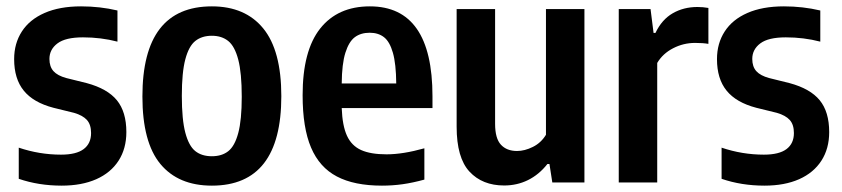

<svg xmlns="http://www.w3.org/2000/svg" viewBox="-20 -574 2648 604"><path d="M39 -11.5V-109.5Q104 -87.5 172 -87.5Q220 -87.5 243.2 -105Q266.5 -122.5 266.5 -155.5Q266.5 -182 253.5 -196.5Q240.5 -211 213 -219L148 -235Q85 -251.5 54.8 -288.8Q24.5 -326 24.5 -388Q24.5 -437.5 48.8 -475Q73 -512.5 120.2 -533.2Q167.5 -554 235 -554Q294.5 -554 349.5 -541V-443Q297.5 -456.5 241 -456.5Q186 -456.5 160.8 -437.5Q135.5 -418.5 135.5 -388.5Q135.5 -364.5 148.2 -350.2Q161 -336 188.5 -328.5L253 -312.5Q318 -295 347.8 -258.5Q377.5 -222 377.5 -158.5Q377.5 -106.5 353 -68.5Q328.5 -30.5 282.8 -10.2Q237 10 174 10Q101.5 10 39 -11.5Z M428 -270.5Q428 -554 646.5 -554Q751.5 -554 808.2 -484.5Q865 -415 865 -271.5Q865 10 646.5 10Q541 10 484.5 -58.2Q428 -126.5 428 -270.5ZM740.5 -269.5Q740.5 -344.5 729.5 -386.5Q718.5 -428.5 698 -445Q677.5 -461.5 646.5 -461.5Q615 -461.5 594.5 -445.2Q574 -429 563 -387.5Q552 -346 552 -272.5Q552 -198 563 -156.5Q574 -115 594.2 -98.8Q614.5 -82.5 646.5 -82.5Q678 -82.5 698.2 -98.5Q718.5 -114.5 729.5 -155.5Q740.5 -196.5 740.5 -269.5Z M1340.5 -234H1055Q1057 -178.5 1071.5 -147Q1086 -115.5 1116 -102Q1146 -88.5 1196 -88.5Q1247.5 -88.5 1315 -107.5V-9Q1278.5 1 1246.8 5.5Q1215 10 1181.5 10Q1094.5 10 1039.8 -18.8Q985 -47.5 958.5 -109.8Q932 -172 932 -274.5Q932 -414.5 987.2 -484.2Q1042.5 -554 1143.5 -554Q1340.5 -554 1340.5 -271ZM1055 -311.5H1226.5Q1226 -373 1216 -408Q1206 -443 1188 -457Q1170 -471 1143 -471Q1115 -471 1096.2 -457Q1077.5 -443 1066.5 -408Q1055.5 -373 1055 -311.5Z M1416.5 -175.5V-545.5H1537.5V-184.5Q1537.5 -138.5 1555.8 -118.8Q1574 -99 1606.5 -99Q1630.5 -99 1656.2 -111.8Q1682 -124.5 1697.5 -150V-545.5H1818.5V0H1717.5L1708.5 -58H1702Q1675.5 -24.5 1641 -7.5Q1606.5 9.5 1566 9.5Q1497.5 9.5 1457 -34Q1416.5 -77.5 1416.5 -175.5Z M1926.5 -545.5H2026.5L2036 -470.5H2042Q2062 -512.5 2096.2 -532.2Q2130.5 -552 2174 -552Q2191.5 -552 2208.5 -549V-436Q2191.5 -439 2166.5 -439Q2130 -439 2097.5 -422.2Q2065 -405.5 2047.5 -376V0H1926.5Z M2250 -11.5V-109.5Q2315 -87.5 2383 -87.5Q2431 -87.5 2454.2 -105Q2477.5 -122.5 2477.5 -155.5Q2477.5 -182 2464.5 -196.5Q2451.5 -211 2424 -219L2359 -235Q2296 -251.5 2265.8 -288.8Q2235.5 -326 2235.5 -388Q2235.5 -437.5 2259.8 -475Q2284 -512.5 2331.2 -533.2Q2378.5 -554 2446 -554Q2505.5 -554 2560.5 -541V-443Q2508.5 -456.5 2452 -456.5Q2397 -456.5 2371.8 -437.5Q2346.5 -418.5 2346.5 -388.5Q2346.5 -364.5 2359.2 -350.2Q2372 -336 2399.5 -328.5L2464 -312.5Q2529 -295 2558.8 -258.5Q2588.5 -222 2588.5 -158.5Q2588.5 -106.5 2564 -68.5Q2539.5 -30.5 2493.8 -10.2Q2448 10 2385 10Q2312.5 10 2250 -11.5Z"/></svg>

Font: Encode Sans Condensed SemiBold
Style: Regular
Weight: 600
Width: 3
Designer: Multiple Designers
Foundry: Impallari Type
Version: Version 2.000